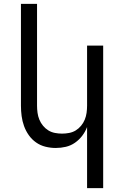

<svg xmlns="http://www.w3.org/2000/svg" viewBox="-20 -755 640 990"><path d="M429 215V-100Q420 -76 404 -55Q388 -34 366.5 -19Q345 -4 319.5 2Q294 8 267 8Q241 8 214.5 1.5Q188 -5 166 -20.5Q144 -36 128.5 -58Q113 -80 104 -105Q95 -130 91.5 -156.5Q88 -183 88 -210V-735H171V-210Q171 -192 173.5 -173.5Q176 -155 183 -138Q190 -121 202 -106.5Q214 -92 229.5 -82.5Q245 -73 263.5 -69.5Q282 -66 300 -66Q318 -66 336.5 -69.5Q355 -73 370.5 -82.5Q386 -92 398 -106.5Q410 -121 417 -138Q424 -155 426.5 -173.5Q429 -192 429 -210V-520H512V215Z"/></svg>

Font: Iosevka Extended
Style: Regular
Weight: 400
Width: 7
Monospace: yes
Designer: Belleve Invis
Foundry: Belleve Invis
Version: Version 32.5.0; ttfautohint (v1.8.4)